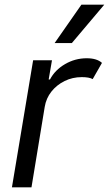

<svg xmlns="http://www.w3.org/2000/svg" viewBox="-20 -804 468 824"><path d="M31.2 0 122.2 -545.5H203.1L188.9 -463.1H194.6Q215.9 -503.6 259.1 -528.8Q302.2 -554 352.3 -554Q395.6 -554 417.6 -534.1L377.8 -464.5Q362.9 -473 331 -473Q291.2 -473 257.3 -456.3Q223.4 -439.6 200.6 -410.9Q177.9 -382.1 171.9 -345.2L115.1 0ZM214.5 -619.3 329.5 -784.1H427.6L288.4 -619.3Z"/></svg>

Font: Inter UI
Style: Italic
Weight: 400
Italic angle: -9.39999°
Designer: Rasmus Andersson
Foundry: rsms
Version: 3.2;8d6f07862